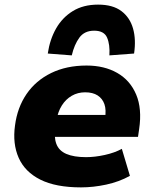

<svg xmlns="http://www.w3.org/2000/svg" viewBox="-20 -801 667 832"><path d="M331 11Q222 11 155 -22.5Q88 -56 61 -117Q34 -178 45 -257Q55 -335 95 -393.5Q135 -452 201.5 -484.5Q268 -517 355 -517Q432 -517 488 -485Q544 -453 570 -391.5Q596 -330 583 -242L578 -208H190L205 -303H447L435 -288Q441 -325 432.5 -349.5Q424 -374 403 -387.5Q382 -401 349 -401Q317 -401 291 -386Q265 -371 248 -344Q231 -317 225 -281L220 -255Q213 -208 224 -178Q235 -148 267.5 -134Q300 -120 353 -120Q391 -120 434 -129.5Q477 -139 508 -156L543 -39Q496 -13 440 -1Q384 11 331 11ZM291 -561 187 -569Q196 -630 223 -677.5Q250 -725 295.5 -753Q341 -781 405 -781Q469 -781 506 -753Q543 -725 556.5 -677.5Q570 -630 561 -569L454 -561Q457 -608 444 -638Q431 -668 388 -668Q346 -668 324 -638Q302 -608 291 -561Z"/></svg>

Font: Nunito Sans 7pt Black
Style: Italic
Weight: 900
Italic angle: -9°
Version: Version 3.101;gftools[0.9.27]